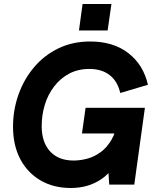

<svg xmlns="http://www.w3.org/2000/svg" viewBox="-20 -921 776 958"><path d="M333 17Q247 17 182 -21Q117 -59 81 -127.5Q45 -196 45 -289Q45 -372 72 -448.5Q99 -525 149.5 -585Q200 -645 271 -679.5Q342 -714 430 -714Q546 -714 621 -655.5Q696 -597 718 -498L580 -457Q567 -515 527.5 -546Q488 -577 426 -577Q369 -577 325 -553.5Q281 -530 250 -489.5Q219 -449 203.5 -398Q188 -347 188 -292Q188 -211 230 -165.5Q272 -120 347 -120Q381 -120 416 -129.5Q451 -139 482.5 -162Q514 -185 536.5 -224Q559 -263 567 -322L572 -355L589 -255H389L407 -383H703L650 0H525L518 -106L542 -82Q518 -49 485.5 -27Q453 -5 415 6Q377 17 333 17ZM374 -769 392 -901H536L517 -769Z"/></svg>

Font: Hanken Grotesk ExtraBold
Style: Italic
Weight: 800
Italic angle: -8°
Designer: Alfredo Marco Pradil
Foundry: Hanken Design Co.
Version: Version 3.013